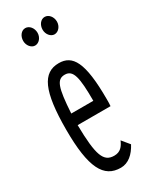

<svg xmlns="http://www.w3.org/2000/svg" viewBox="-176 -698 603 754"><g transform="rotate(-30 125.0 -321.5)"><path d="M83 -574C101 -574 116 -592 116 -613C116 -635 101 -653 83 -653C65 -653 51 -635 51 -613C51 -592 66 -574 83 -574ZM171 -574C189 -574 204 -592 204 -613C204 -635 189 -653 171 -653C153 -653 139 -635 139 -613C139 -592 154 -574 171 -574ZM135 10C169 10 196 -14 215 -50L187 -84C177 -61 164 -44 136 -44C88 -44 73 -82 71 -220H220C221 -231 221 -238 221 -251C221 -420 190 -468 128 -468C55 -468 23 -402 23 -227C23 -54 58 10 135 10ZM72 -272C79 -388 90 -417 126 -417C164 -417 172 -377 172 -272Z"/></g></svg>

Font: Inconsolata UltraCondensed Thin
Style: Regular
Weight: 100
Width: 1
Monospace: yes
Designer: Raph Levien, Cyreal, Brenton Simpson
Foundry: Raph Levien, Cyreal, Google
Version: Version 3.100